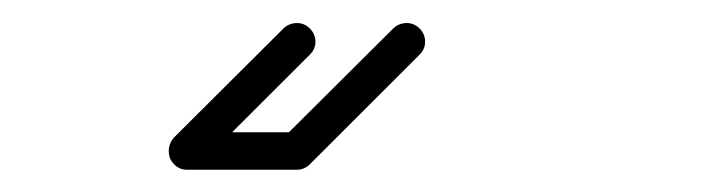

<svg xmlns="http://www.w3.org/2000/svg" viewBox="-20 45 623 170"><path d="M340.3 65.4Q346.7 65.4 351.6 70.3Q356.4 75.2 356.4 82Q356.4 88.4 351.6 93.3L254.4 190.4Q249.5 195.3 242.7 195.3H145.5Q135.7 195.3 130.4 185.1Q129.4 181.6 129.4 178.7Q129.4 172.4 133.8 167L231.4 69.8Q236.3 65.4 243.2 65.4Q249.5 65.4 254.4 70.3Q259.3 75.2 259.3 82Q259.3 88.4 254.4 93.3L185.5 162.1H235.8L328.6 69.8Q333.5 65.4 340.3 65.4Z"/></svg>

Font: Neon Sans
Style: Regular
Weight: 400
Designer: GGBot
Version: 0.80